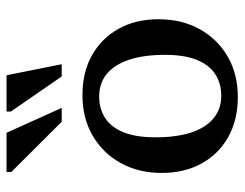

<svg xmlns="http://www.w3.org/2000/svg" viewBox="-99 -621 732 574"><g transform="rotate(-90 267.0 -334.0)"><path d="M267.5 -38.5Q304 -38.5 331.5 -56Q359 -73.5 374.5 -110.5Q390 -147.5 390 -206.5Q390 -271.5 375 -315.2Q360 -359 332.5 -381.2Q305 -403.5 265.5 -403.5Q229.5 -403.5 202 -386.2Q174.5 -369 159 -331.8Q143.5 -294.5 143.5 -235.5Q143.5 -171.5 158.2 -127.5Q173 -83.5 201 -61Q229 -38.5 267.5 -38.5ZM264 11Q195.5 11 144.2 -17.8Q93 -46.5 65 -97.8Q37 -149 37 -216.5Q37 -286 66.8 -339.5Q96.5 -393 148.8 -423.2Q201 -453.5 269.5 -453.5Q338.5 -453.5 389.2 -424.8Q440 -396 468.2 -345Q496.5 -294 496.5 -226Q496.5 -156.5 466.8 -103Q437 -49.5 384.8 -19.2Q332.5 11 264 11ZM231.5 -515.5H190L40 -666V-680.5H157ZM362 -515.5H325.5L220.5 -667.5V-680.5H329Z"/></g></svg>

Font: Newsreader 16pt Medium
Style: Regular
Weight: 500
Designer: Hugues Gentile
Foundry: Production Type
Version: Version 1.003